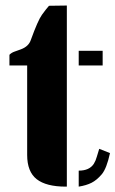

<svg xmlns="http://www.w3.org/2000/svg" viewBox="-20 -677 423 704"><path d="M225.1 -656.7V7.3H221.2Q149.4 7.3 114.5 -20Q79.6 -47.4 79.6 -108.9V-437H14.6V-476.1Q22 -483.9 33.4 -487.8Q44.9 -491.7 56.6 -496.1Q85.4 -506.8 93.3 -531.2Q119.1 -602.5 133.8 -622.8Q148.4 -643.1 159.7 -655.8ZM268.6 -51.3Q308.1 -51.3 324.2 -76.7Q331.1 -87.9 335 -102.3Q338.9 -116.7 343.8 -131.3L383.3 -115.7Q371.1 -59.1 353 -37.8Q335 -16.6 315.7 -6.8Q296.4 2.9 268.6 7.3ZM268.6 -490.7H356.4V-437H268.6Z"/></svg>

Font: Stardos Stencil
Style: Bold
Weight: 700
Designer: vernon adams
Foundry: vernon adams
Version: Version 1.000